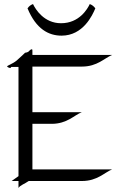

<svg xmlns="http://www.w3.org/2000/svg" viewBox="-20 -889 587 943"><path d="M448.2 -848.1C439.9 -858.9 433.1 -864.3 420.9 -869.1C410.2 -846.2 370.1 -774.9 279.8 -774.9C196.8 -774.9 154.8 -842.3 142.1 -869.1C129.9 -864.3 123 -858.9 115.2 -848.1C157.2 -746.1 219.2 -713.9 282.2 -713.9C388.2 -713.9 434.1 -814 448.2 -848.1ZM136.2 -647C129.9 -647 124 -639.2 119.1 -634.8C112.8 -630.9 103 -629.9 103 -629.9C103 -629.9 82 -608.9 62 -591.8C42 -575.2 15.1 -566.9 15.1 -563C15.1 -559.1 26.9 -555.2 29.8 -555.2C33.2 -555.2 35.2 -560.1 35.2 -560.1H70.8V-23.9C61 -17.1 48.8 -7.8 37.1 0H70.8V34.2C78.1 21 103 13.2 121.1 0H382.8C458 0 493.2 -42 530.8 -57.1H139.2V-280.8H233.9C310.1 -280.8 345.2 -324.2 381.8 -337.9H139.2V-562H382.8C458 -562 493.2 -604 530.8 -619.1H139.2C139.2 -642.1 140.1 -647 136.2 -647Z"/></svg>

Font: Pierce
Style: Roman
Weight: 500
Version: Version 0.2.0